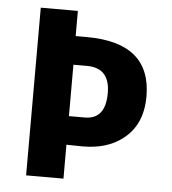

<svg xmlns="http://www.w3.org/2000/svg" viewBox="-48 -678 648 722"><g transform="rotate(5 276.0 -316.5)"><path d="M77 0V-633H217V-538H259Q502 -538 502 -335Q502 -227 429 -172Q371 -127 279 -127H278L218 -128V0ZM218 -430V-236H278Q356 -236 356 -335Q356 -430 269 -430Z"/></g></svg>

Font: Tajawal ExtraBold
Style: Regular
Weight: 800
Designer: Boutros Fonts
Foundry: Created by Boutros International 2017
Version: Version 1.700